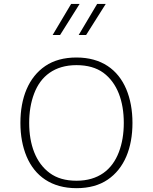

<svg xmlns="http://www.w3.org/2000/svg" viewBox="-20 -958 782 983"><path d="M382.8 -778.8H420.9L521.5 -938H477.5ZM249.5 -778.8H287.6L387.7 -938H344.2ZM371.6 -663.6C307.6 -663.6 254.4 -648.9 211.9 -620.1C126.5 -562 84.5 -458 84.5 -328.6C84.5 -264.2 95.2 -207 116.2 -156.7C158.7 -56.2 244.1 5.4 371.6 5.4C435.5 5.4 488.8 -9.3 531.2 -38.1C616.2 -95.7 658.2 -199.7 658.2 -328.6C658.2 -393.6 647.5 -451.2 626.5 -501.5C584 -602.1 499 -663.6 371.6 -663.6ZM371.6 -624.5C427.7 -624.5 473.6 -611.3 509.3 -585.4C580.6 -532.7 613.8 -439.9 613.8 -328.6C613.8 -273.4 605.5 -223.1 588.4 -178.7C554.2 -88.9 483.4 -32.7 371.6 -32.7C315.4 -32.7 270 -45.9 234.4 -72.3C163.1 -124.5 129.4 -217.8 129.4 -328.6C129.4 -383.8 137.7 -434.1 154.8 -479C188.5 -568.4 259.8 -624.5 371.6 -624.5Z"/></svg>

Font: Estedad ExtraLight
Style: Regular
Weight: 200
Designer: Amin Abedi
Version: Version 7.3